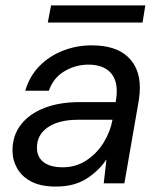

<svg xmlns="http://www.w3.org/2000/svg" viewBox="-20 -675 579 707"><path d="M186 12Q130 12 95 -6.5Q60 -25 43 -55.5Q26 -86 26 -121Q26 -176 57 -216Q88 -256 143.5 -277.5Q199 -299 273 -299H406L407 -305Q410 -322 410 -339Q410 -387 382.5 -412Q355 -437 306 -437Q258 -437 217 -412.5Q176 -388 160 -341H73Q89 -395 125.5 -432Q162 -469 212 -488.5Q262 -508 317 -508Q406 -508 450.5 -466Q495 -424 495 -352Q495 -341 494 -329Q493 -317 491 -305L438 0H362L372 -88Q344 -46 298.5 -17Q253 12 186 12ZM211 -59Q259 -59 297.5 -84Q336 -109 361 -149Q386 -189 394 -233V-234H268Q197 -234 156.5 -206.5Q116 -179 116 -131Q116 -97 140.5 -78Q165 -59 211 -59ZM156 -592 168 -655H515L505 -592Z"/></svg>

Font: DeepMind Sans
Style: Italic
Weight: 400
Italic angle: -10°
Designer: Jonny Pinhorn / Modifications: Colophon Foundry
Foundry: Colophon Foundry
Version: Version 1.002; ttfautohint (v1.8.2)